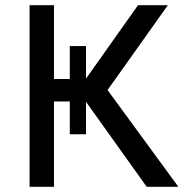

<svg xmlns="http://www.w3.org/2000/svg" viewBox="-20 -720 740 740"><path d="M94 0V-700H188V-415.5H249V-542.5H311.5V-417L512 -700H627L394.5 -373L667.5 0H545.5L311.5 -327.5V-202.5H249V-329H188V0Z"/></svg>

Font: Geologica Light
Style: Regular
Weight: 300
Designer: Sindre Bremnes, Frode Helland
Foundry: Monokrom Skriftforlag AS
Version: Version 1.010; ttfautohint (v1.8.4.7-5d5b);gftools[0.9.28]